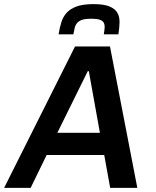

<svg xmlns="http://www.w3.org/2000/svg" viewBox="-55 -914 759 934"><path d="M0 0ZM481 0 452 -160H172L94 0H-35L310 -688H480L613 0ZM377 -568H372L224 -268H431ZM230 -747Q235 -779 243.5 -806Q252 -833 270 -852.5Q288 -872 319 -883Q350 -894 400 -894Q449 -894 476.5 -883Q504 -872 515.5 -852.5Q527 -833 526.5 -806Q526 -779 521 -747H450Q453 -765 454 -779Q455 -793 450 -803Q445 -813 430.5 -818Q416 -823 389 -823Q362 -823 346 -818Q330 -813 321 -803Q312 -793 308.5 -779Q305 -765 302 -747Z"/></svg>

Font: Azeri Sans SemiBold
Style: Italic
Weight: 600
Designer: Hector Gatti & Omnibus-Type (original fonts) / Cristiano Sobral (main changes and remastering)
Foundry: Omnibus-Type
Version: Version 0.07;August 21, 2020;FontCreator 13.0.0.2681 64-bit;